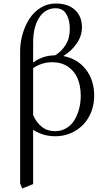

<svg xmlns="http://www.w3.org/2000/svg" viewBox="-20 -766 592 1089"><path d="M94.2 274.9V-476.1Q94.2 -525.9 108.4 -574Q122.6 -622.1 147.5 -660.4Q172.4 -698.7 210.9 -722.4Q249.5 -746.1 294.9 -746.1Q366.7 -746.1 405.8 -709.2Q444.8 -672.4 444.8 -611.8Q444.8 -562 414.6 -518.6Q384.3 -475.1 338.9 -448.2Q419.4 -433.1 466.8 -372.3Q514.2 -311.5 514.2 -223.1Q514.2 -160.2 486.8 -107.9Q459.5 -55.7 408.2 -24.4Q356.9 6.8 292 6.8Q225.1 6.8 168 -29.8V277.8L106 303.2ZM168 -113.8Q185.5 -71.8 216.8 -46.9Q248 -22 292 -22Q328.1 -22 356.7 -39.3Q385.3 -56.6 402.6 -85.7Q419.9 -114.7 429 -149.9Q438 -185.1 438 -223.1Q438 -276.9 420.9 -319.1Q403.8 -361.3 366.5 -387.2Q329.1 -413.1 275.9 -413.1Q218.3 -413.1 168 -379.9ZM168 -411.1Q223.1 -452.1 292 -452.1Q327.6 -472.7 351.8 -510.5Q376 -548.3 376 -602.1Q376 -652.8 356.2 -686Q336.4 -719.2 294.9 -719.2Q237.8 -719.2 202.9 -667Q168 -614.7 168 -522.9Z"/></svg>

Font: Dihjauti S
Style: Regular
Weight: 400
Designer: T. Christopher White
Version: Version 3.0.0